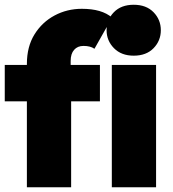

<svg xmlns="http://www.w3.org/2000/svg" viewBox="-29 -787 728 807"><path d="M84 0V-361H-9V-514H84V-518Q84 -591 116 -642.5Q148 -694 200.5 -722Q253 -750 315 -750Q399 -750 442 -713L368 -582Q351 -594 322 -594Q297 -594 282.5 -577.5Q268 -561 268 -531V-514H391V-361H270V0ZM627 -514V0H441V-514ZM533 -553Q481 -553 450 -584.5Q419 -616 419 -660Q419 -704 449.5 -735.5Q480 -767 533 -767Q586 -767 616.5 -735.5Q647 -704 647 -660Q647 -616 616.5 -584.5Q586 -553 533 -553Z"/></svg>

Font: Livvic Black
Style: Regular
Weight: 900
Designer: Jacques Le Bailly, Baron von Fonthausen
Version: Version 1.001; ttfautohint (v1.8.2)